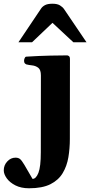

<svg xmlns="http://www.w3.org/2000/svg" viewBox="-104 -781 479 1020"><path d="M50.3 219.2Q8.3 219.2 -22 203.9Q-52.2 188.5 -68.1 166.3Q-84 144 -84 124Q-84 96.7 -65.4 76.7Q-46.9 56.6 -21.5 56.6Q-6.8 56.6 2.2 63.7Q11.2 70.8 25.4 94.7Q39.6 118.7 68.8 169.4Q87.4 169.4 100.1 137.2Q112.8 105 112.8 27.8L113.3 -379.9Q113.3 -410.2 99.4 -420.9Q85.4 -431.6 67.1 -433.6Q48.8 -435.5 35.6 -439Q30.8 -441.4 27.3 -445.3Q23.9 -449.2 23.9 -458.5Q23.9 -464.4 26.9 -471.9Q29.8 -479.5 35.6 -480Q104.5 -484.4 163.8 -485.6Q223.1 -486.8 252.9 -486.8Q256.8 -486.8 262.2 -482.9Q267.6 -479 267.6 -467.3L267.1 -43Q267.1 7.3 259.3 54.2Q251.5 101.1 229.2 138.4Q207 175.8 164.1 197.5Q121.1 219.2 50.3 219.2ZM-5.9 -556.6 114.7 -736.3Q122.1 -747.1 136 -754.2Q149.9 -761.2 174.8 -761.2Q200.2 -761.2 214.6 -752.4Q229 -743.7 236.8 -731.9L355.5 -556.6H285.6L174.8 -659.7L66.4 -556.6Z"/></svg>

Font: Gelasio
Style: Bold
Weight: 700
Designer: Eben Sorkin
Foundry: Eben Sorkin
Version: Version 1.008